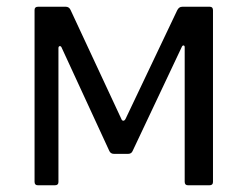

<svg xmlns="http://www.w3.org/2000/svg" viewBox="-20 -550 735 570"><path d="M92.2 0Q82.6 0 82.6 -10.4V-520.4Q82.6 -530 93 -530H175Q185 -530 189.3 -520.8L339.9 -197.6Q341.9 -191.8 345.9 -191.6Q350 -191.5 353 -197.6L506.1 -519.5Q508.7 -524.7 512.3 -527.3Q515.8 -530 521.7 -530H602.7Q612.3 -530 612.3 -519.6V-9.6Q612.3 0 601.9 0H537.9Q528.3 0 528.3 -10.4V-409.8Q528.3 -414.9 524.8 -415.1Q521.3 -415.3 519.1 -409.5L374.2 -102.8Q370.6 -93.2 360.3 -93.2H318.5Q308 -93.2 304.1 -102.8L163.7 -407.1Q161.5 -413.5 157.5 -413.1Q153.5 -412.7 153.5 -406.9V-9.6Q153.5 0 143.1 0Z"/></svg>

Font: Libre Franklin Thin
Style: Regular
Weight: 100
Designer: Pablo Impallari, Rodrigo Fuenzalida, Nhung Nguyen
Foundry: Impallari Type
Version: Version 3.000